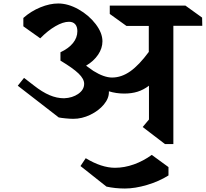

<svg xmlns="http://www.w3.org/2000/svg" viewBox="-20 -818 1181 1102"><path d="M975 -670V9H927L799 -89L835 -132V-326Q803 -302 769 -291.5Q735 -281 693 -281Q647 -281 605 -294V-291Q606 -254 576 -218Q546 -182 498 -159Q450 -136 401 -136Q383 -136 357 -138.5Q331 -141 317 -144L82 -326L118 -371L175 -327Q222 -290 264 -272Q306 -254 348 -254Q396 -256 429.5 -279.5Q463 -303 463 -337Q463 -365 431 -396Q399 -427 327 -470V-518Q374 -540 399 -571Q424 -602 424 -639Q424 -665 411.5 -679Q399 -693 376 -693Q342 -693 298 -667.5Q254 -642 211 -598L114 -667V-715Q158 -754 212 -776Q266 -798 314 -798Q371 -798 430.5 -764.5Q490 -731 529 -680Q568 -629 568 -581Q568 -541 543 -504Q518 -467 474 -441Q496 -426 516 -411Q577 -373 623 -373Q677 -373 727.5 -408.5Q778 -444 834 -520V-669H706L610 -738V-786H1044L1140 -717L1141 -670ZM851 71 947 141V189Q893 223 824 243.5Q755 264 697 264Q641 264 591 253L442 135L472 90Q563 145 640 145Q694 145 748.5 125.5Q803 106 851 71Z"/></svg>

Font: Inknut Antiqua SemiBold
Style: Regular
Weight: 600
Designer: Claus Eggers Sørensen
Foundry: Claus Eggers Sørensen
Version: Version 1.003; ttfautohint (v1.8.2) -l 8 -r 50 -G 200 -x 14 